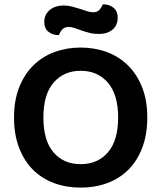

<svg xmlns="http://www.w3.org/2000/svg" viewBox="-20 -840 736 876"><path d="M652 -304Q652 -226 629 -166Q606 -106 565.5 -65.5Q525 -25 469 -4.5Q413 16 348 16Q283 16 227 -4.5Q171 -25 130.5 -65.5Q90 -106 67 -166Q44 -226 44 -304Q44 -382 67.5 -441.5Q91 -501 132 -541.5Q173 -582 228.5 -602.5Q284 -623 348 -623Q412 -623 467.5 -602.5Q523 -582 564 -541.5Q605 -501 628.5 -441.5Q652 -382 652 -304ZM519 -304Q519 -408 472.5 -462.5Q426 -517 348 -517Q271 -517 224.5 -463Q178 -409 178 -304Q178 -199 224 -145Q270 -91 348 -91Q426 -91 472.5 -145Q519 -199 519 -304ZM269 -815Q290 -815 309 -810Q328 -805 345 -799.5Q362 -794 377 -789Q392 -784 404 -784Q424 -784 434 -795.5Q444 -807 449 -820H454Q479 -820 498 -804.5Q517 -789 517 -760Q517 -724 493 -704.5Q469 -685 431 -685Q408 -685 388.5 -690Q369 -695 352 -701Q335 -707 320.5 -712Q306 -717 294 -717Q274 -717 264 -705.5Q254 -694 249 -680H245Q219 -680 200.5 -695.5Q182 -711 182 -740Q182 -759 189.5 -773Q197 -787 209.5 -796.5Q222 -806 237.5 -810.5Q253 -815 269 -815Z"/></svg>

Font: Baloo Paaji 2 SemiBold
Style: Regular
Weight: 600
Designer: Shuchita Grover, Noopur Datye and Ek Type
Foundry: Ek Type
Version: Version 1.640;hotconv 1.0.111;makeotfexe 2.5.65597; ttfautoh